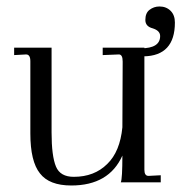

<svg xmlns="http://www.w3.org/2000/svg" viewBox="-20 -566 563 596"><path d="M479 -22V0H355Q359.9 -11.2 359.9 -84V-83Q318.4 9.8 201.2 9.8Q132.8 9.8 104 -27.8Q74.2 -64.9 74.2 -151.9V-376Q74.2 -397 61 -397L23.9 -395V-418H140.1V-154.8Q140.1 -81.5 153.8 -48.8Q167 -17.1 209 -17.1Q272.9 -17.1 313 -57.1Q352.5 -95.2 359.9 -170.9L360.8 -375Q360.8 -397 349.1 -397L298.8 -395V-418H428.2V-39.1Q428.2 -20 440.9 -20ZM417 -416Q477.1 -416 477.1 -454.1Q477.1 -470.7 454.1 -478Q431.2 -483.9 431.2 -503.9Q431.2 -525.4 443.8 -535.2Q457.5 -545.9 475.1 -545.9Q496.1 -545.9 509.8 -532.2Q522.9 -519 522.9 -496.1Q522.9 -392.6 425.8 -391.1Z"/></svg>

Font: Unna Light
Style: Regular
Weight: 300
Designer: Jorge de Buen Unna
Foundry: Omnibus-Type
Version: Version 2.007;PS 002.007;hotconv 1.0.88;makeotf.lib2.5.64775